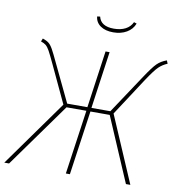

<svg xmlns="http://www.w3.org/2000/svg" viewBox="-93 -945 954 1029"><g transform="rotate(10 384.0 -431.0)"><path d="M769 -674Q742 -663 722 -643.5Q702 -624 665 -568L530 -361L685 0H661L511 -350H406L356 0H334L384 -350H276L25 0H-1L257 -361L161 -566Q139 -613 128.5 -632Q118 -651 108 -659.5Q98 -668 80 -674L87 -691Q108 -684 120 -674.5Q132 -665 143.5 -644.5Q155 -624 177 -577L276 -370H386L430 -681H452L408 -370H511L651 -581Q690 -640 710.5 -660Q731 -680 762 -691ZM353 -858 369 -860Q381 -809 452 -809Q489 -809 515 -822.5Q541 -836 553 -862L568 -857Q556 -825 525 -807Q494 -789 452 -789Q409 -789 382.5 -807.5Q356 -826 353 -858Z"/></g></svg>

Font: Fira Sans Thin
Style: Italic
Weight: 250
Italic angle: -8°
Designer: Carrois Corporate & Edenspiekermann AG
Foundry: Carrois Corporate GbR & Edenspiekermann AG
Version: Version 4.203